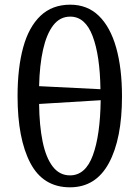

<svg xmlns="http://www.w3.org/2000/svg" viewBox="-20 -790 596 820"><path d="M279 10Q164 10 109.5 -94Q55 -198 55 -379Q55 -500 79 -587.5Q103 -675 153 -722.5Q203 -770 280 -770Q353 -770 402 -722.5Q451 -675 476 -587Q501 -499 501 -378Q501 -197 445 -93.5Q389 10 279 10ZM409 -409Q407 -553 375.5 -636Q344 -719 280 -719Q236 -719 207.5 -682Q179 -645 164 -578.5Q149 -512 147 -422ZM279 -41Q345 -41 376.5 -126.5Q408 -212 410 -362L147 -346Q148 -254 162 -185.5Q176 -117 205 -79Q234 -41 279 -41Z"/></svg>

Font: Noto Serif SemiCondensed
Style: Regular
Weight: 400
Width: 4
Designer: Monotype Design Team
Foundry: Monotype Imaging Inc.
Version: Version 2.013